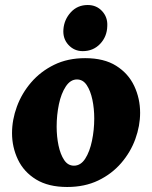

<svg xmlns="http://www.w3.org/2000/svg" viewBox="-20 -739 607 766"><path d="M248 7Q173 7 124 -23Q75 -53 51.5 -102.5Q28 -152 28 -208Q28 -261 47.5 -314Q67 -367 104.5 -410.5Q142 -454 196 -480.5Q250 -507 320 -507Q395 -507 443.5 -476.5Q492 -446 515.5 -396Q539 -346 539 -289Q539 -237 520 -184.5Q501 -132 463.5 -88.5Q426 -45 372 -19Q318 7 248 7ZM275 -78Q302 -78 320 -106Q338 -134 347 -177.5Q356 -221 356 -266Q356 -306 348.5 -341.5Q341 -377 326 -399.5Q311 -422 287 -422Q261 -422 242.5 -394Q224 -366 215 -323Q206 -280 206 -234Q206 -194 213.5 -158.5Q221 -123 236 -100.5Q251 -78 275 -78ZM310 -535Q276 -535 253 -560Q230 -585 233 -622Q236 -661 262.5 -690Q289 -719 330 -719Q365 -719 387.5 -694.5Q410 -670 408 -635Q407 -593 379.5 -564Q352 -535 310 -535Z"/></svg>

Font: Agbalumo
Style: Regular
Weight: 400
Designer: Raphael Alegbeleye
Foundry: Sorkin Type Co.
Version: Version 1.000; ttfautohint (v1.8.4)